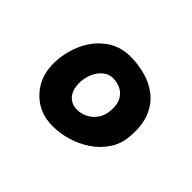

<svg xmlns="http://www.w3.org/2000/svg" viewBox="-69 -757 445 445"><g transform="rotate(45 153.5 -535.0)"><path d="M132 -414Q86 -414 57 -446Q28 -478 31 -527Q33 -560 47 -589.5Q61 -619 86.5 -637.5Q112 -656 146 -656Q169 -656 193 -650Q217 -644 236.5 -629.5Q256 -615 267 -590.5Q278 -566 276 -530Q275 -501 261 -479Q247 -457 225.5 -442.5Q204 -428 179.5 -421Q155 -414 132 -414ZM145 -481Q158 -481 170.5 -487Q183 -493 192 -505.5Q201 -518 202 -537Q203 -558 195.5 -570Q188 -582 176.5 -587Q165 -592 152 -592Q140 -592 129.5 -584Q119 -576 112.5 -562.5Q106 -549 105 -533Q104 -508 115 -494.5Q126 -481 145 -481Z"/></g></svg>

Font: Sour Gummy Black
Style: Regular
Weight: 900
Designer: Stefie Justprince
Foundry: Eifetstype
Version: Version 1.000